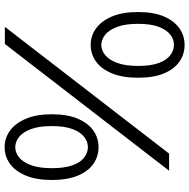

<svg xmlns="http://www.w3.org/2000/svg" viewBox="-14 -801 818 830"><g transform="rotate(90 395.0 -386.0)"><path d="M174 -369Q135 -369 103 -392Q71 -415 51.5 -460.5Q32 -506 32 -574Q32 -642 51.5 -686.5Q71 -731 103 -753Q135 -775 174 -775Q214 -775 246 -753Q278 -731 297 -686.5Q316 -642 316 -574Q316 -506 297 -460.5Q278 -415 246 -392Q214 -369 174 -369ZM174 -415Q198 -415 218.5 -432Q239 -449 252 -484Q265 -519 265 -574Q265 -629 252.5 -663Q240 -697 219 -713Q198 -729 174 -729Q150 -729 129.5 -713Q109 -697 96 -663Q83 -629 83 -574Q83 -519 96 -484Q109 -449 130 -432Q151 -415 174 -415ZM96 2 644 -708H718L170 2ZM616 3Q577 3 545 -20Q513 -43 493.5 -88.5Q474 -134 474 -201Q474 -269 493.5 -314Q513 -359 545 -381Q577 -403 616 -403Q656 -403 688 -381Q720 -359 739 -314Q758 -269 758 -201Q758 -134 739 -88.5Q720 -43 688 -20Q656 3 616 3ZM616 -43Q640 -43 660.5 -59.5Q681 -76 694 -111Q707 -146 707 -201Q707 -256 694.5 -290.5Q682 -325 661 -341Q640 -357 616 -357Q593 -357 572 -341Q551 -325 538 -290.5Q525 -256 525 -201Q525 -146 538 -111Q551 -76 572 -59.5Q593 -43 616 -43Z"/></g></svg>

Font: Lil Grotesk Medium
Style: Regular
Weight: 500
Designer: Bastien Sozeau
Foundry: NBR — Bastien Sozeau
Version: Version 3.003; ttfautohint (v1.8.4.7-5d5b);gftools[0.9.33]